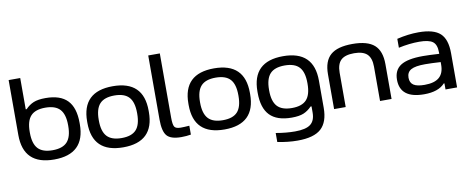

<svg xmlns="http://www.w3.org/2000/svg" viewBox="-74 -1053 3912 1602"><g transform="rotate(-10 1882.0 -252.0)"><path d="M570.8 -244.1Q570.8 8.8 310.1 8.8Q49.8 8.8 49.8 -244.1V-710H147.9V-444.8H155.8Q187 -477.5 224.6 -493.2Q262.2 -508.8 326.2 -508.8Q450.7 -508.8 510.7 -446.8Q570.8 -384.8 570.8 -255.9ZM147.9 -247.1Q147.9 -154.3 186.5 -112.1Q225.1 -69.8 310.1 -69.8Q395.5 -69.8 434.3 -112.3Q473.1 -154.8 473.1 -247.1V-252.9Q473.1 -345.2 434.3 -387.7Q395.5 -430.2 310.1 -430.2Q225.1 -430.2 186.5 -387.9Q147.9 -345.7 147.9 -252.9Z M634.8 -255.9Q634.8 -508.8 895.5 -508.8Q1155.8 -508.8 1155.8 -255.9V-244.1Q1155.8 8.8 895.5 8.8Q634.8 8.8 634.8 -244.1ZM732.4 -247.1Q732.4 -154.8 771.2 -112.3Q810.1 -69.8 895.5 -69.8Q980.5 -69.8 1019 -112.1Q1057.6 -154.3 1057.6 -247.1V-252.9Q1057.6 -345.7 1019 -387.9Q980.5 -430.2 895.5 -430.2Q810.1 -430.2 771.2 -387.7Q732.4 -345.2 732.4 -252.9Z M1394.5 -69.8Q1424.8 -69.8 1468.3 -73.2V2Q1430.7 8.8 1386.7 8.8Q1297.9 8.8 1265.1 -29.3Q1232.4 -67.4 1232.4 -166V-710H1330.6V-166Q1330.6 -106.4 1342.5 -88.1Q1354.5 -69.8 1394.5 -69.8Z M1492.7 -255.9Q1492.7 -508.8 1753.4 -508.8Q2013.7 -508.8 2013.7 -255.9V-244.1Q2013.7 8.8 1753.4 8.8Q1492.7 8.8 1492.7 -244.1ZM1590.3 -247.1Q1590.3 -154.8 1629.2 -112.3Q1668 -69.8 1753.4 -69.8Q1838.4 -69.8 1877 -112.1Q1915.5 -154.3 1915.5 -247.1V-252.9Q1915.5 -345.7 1877 -387.9Q1838.4 -430.2 1753.4 -430.2Q1668 -430.2 1629.2 -387.7Q1590.3 -345.2 1590.3 -252.9Z M2077.6 -255.9Q2077.6 -508.8 2338.4 -508.8Q2598.6 -508.8 2598.6 -255.9V-25.9Q2598.6 94.2 2537.6 150.1Q2476.6 206.1 2337.4 206.1Q2256.3 206.1 2167.5 188V111.8Q2253.4 127 2329.6 127Q2421.9 127 2461.2 96.2Q2500.5 65.4 2500.5 -2.9V-55.2H2492.2Q2460.9 -22.5 2423.6 -6.8Q2386.2 8.8 2322.3 8.8Q2197.8 8.8 2137.7 -53.2Q2077.6 -115.2 2077.6 -244.1ZM2175.3 -247.1Q2175.3 -154.8 2214.1 -112.3Q2252.9 -69.8 2338.4 -69.8Q2423.3 -69.8 2461.9 -112.1Q2500.5 -154.3 2500.5 -247.1V-252.9Q2500.5 -345.7 2461.9 -387.9Q2423.3 -430.2 2338.4 -430.2Q2252.9 -430.2 2214.1 -387.7Q2175.3 -345.2 2175.3 -252.9Z M2682.1 -294.9Q2682.1 -406.7 2740.5 -457.8Q2798.8 -508.8 2926.3 -508.8Q3053.2 -508.8 3111.1 -457.8Q3168.9 -406.7 3168.9 -294.9V0H3071.3V-291Q3071.3 -363.8 3036.6 -397Q3002 -430.2 2926.3 -430.2Q2849.6 -430.2 2814.9 -397Q2780.3 -363.8 2780.3 -291V0H2682.1Z M3485.8 -508.8Q3614.3 -508.8 3669.2 -458.3Q3724.1 -407.7 3724.1 -290V0H3626V-51.8H3620.1Q3565.4 8.8 3444.8 8.8Q3241.2 8.8 3241.2 -149.9Q3241.2 -231.9 3299.6 -269.5Q3357.9 -307.1 3488.8 -307.1Q3536.6 -307.1 3626 -301.8V-314.9Q3626 -379.9 3593 -405Q3560.1 -430.2 3478 -430.2Q3394.5 -430.2 3303.2 -410.2V-485.8Q3398.9 -508.8 3485.8 -508.8ZM3338.9 -149.9Q3338.9 -106.9 3368.2 -87.4Q3397.5 -67.9 3461.9 -67.9Q3545.4 -67.9 3585.7 -102.8Q3626 -137.7 3626 -209V-231.9Q3546.4 -236.8 3494.1 -236.8Q3411.1 -236.8 3375 -216.6Q3338.9 -196.3 3338.9 -149.9Z"/></g></svg>

Font: LT Wave
Style: Regular
Weight: 400
Designer: Daniel Lyons
Version: Version 2.5 (Glyphs App)